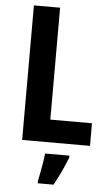

<svg xmlns="http://www.w3.org/2000/svg" viewBox="-62 -754 580 1015"><g transform="rotate(5 228.5 -246.5)"><path d="M76 0V-714H215V-120H436V0ZM332 71Q304 145 262 221H178V208Q182 190 187 163.5Q192 137 196.5 110Q201 83 203 61H332Z"/></g></svg>

Font: Noto Sans Gurmukhi Condensed
Style: Bold
Weight: 700
Width: 3
Designer: Jelle Bosma - Monotype Design Team
Foundry: Monotype Imaging Inc.
Version: Version 2.004; ttfautohint (v1.8.4.7-5d5b)